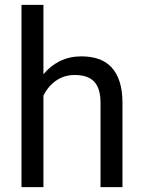

<svg xmlns="http://www.w3.org/2000/svg" viewBox="-20 -770 591 790"><path d="M158.7 -464.4V-750H68.4V0H158.7V-376.5C171.1 -401.9 188.3 -422.4 210.4 -438C232.6 -453.6 258.3 -461.4 287.6 -461.4C304.9 -461.4 320.1 -459.3 333.3 -455.1C346.4 -450.8 357.5 -444.2 366.5 -435.1C375.4 -425.9 382.2 -414.1 386.7 -399.7C391.3 -385.2 393.6 -367.7 393.6 -347.2V0H483.9V-346.2C483.9 -380.7 479.9 -410.1 471.9 -434.3C463.9 -458.6 452.6 -478.4 438 -493.9C423.3 -509.4 405.6 -520.6 384.8 -527.6C363.9 -534.6 340.7 -538.1 314.9 -538.1C282.4 -538.1 252.9 -531.6 226.6 -518.6C200.2 -505.5 177.6 -487.5 158.7 -464.4Z"/></svg>

Font: Dirooz FD
Style: FD
Weight: 400
Foundry: DejaVu fonts team - Redesigned by Saber Rastikerdar
Version: Version 0.2.1